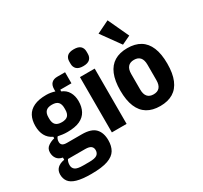

<svg xmlns="http://www.w3.org/2000/svg" viewBox="-199 -1092 1668 1579"><g transform="rotate(-30 634.5 -302.0)"><path d="M503 41Q503 96 480.5 134Q458 172 402 192Q346 212 244 212Q158 212 108.5 197.5Q59 183 38.5 155Q18 127 18 89Q18 51 41.5 28.5Q65 6 108 -1V-22Q71 -29 53.5 -53Q36 -77 36 -111Q36 -148 63.5 -167.5Q91 -187 125 -195V-209Q82 -230 61.5 -268Q41 -306 41 -360Q41 -415 62 -454.5Q83 -494 128.5 -515.5Q174 -537 246 -537Q267 -537 287.5 -533.5Q308 -530 326 -524V-543Q326 -583 345.5 -602Q365 -621 399 -621H474V-516H368V-500Q409 -484 430.5 -447Q452 -410 452 -360Q452 -306 431 -266.5Q410 -227 365 -206Q320 -185 246 -185Q221 -185 199.5 -188Q178 -191 158 -195Q151 -188 146.5 -176.5Q142 -165 142 -150Q142 -131 154.5 -120.5Q167 -110 197 -110H338Q427 -110 465 -70.5Q503 -31 503 41ZM372 59Q372 35 355.5 22Q339 9 301 9H138Q131 19 127.5 32Q124 45 124 59Q124 88 144.5 103Q165 118 220 118H276Q331 118 351.5 103Q372 88 372 59ZM246 -278Q287 -278 304.5 -297Q322 -316 322 -353V-369Q322 -406 304.5 -425Q287 -444 246 -444Q206 -444 188 -425Q170 -406 170 -369V-353Q170 -316 188 -297Q206 -278 246 -278Z M630 -589Q587 -589 567.5 -608Q548 -627 548 -658V-680Q548 -712 567.5 -730.5Q587 -749 630 -749Q673 -749 692.5 -730.5Q712 -712 712 -680V-658Q712 -627 692.5 -608Q673 -589 630 -589ZM560 0V-525H700V0Z M1015 12Q942 12 892.5 -18Q843 -48 817.5 -109Q792 -170 792 -262Q792 -355 817.5 -416Q843 -477 892.5 -507Q942 -537 1015 -537Q1088 -537 1137.5 -507Q1187 -477 1212.5 -416Q1238 -355 1238 -262Q1238 -170 1212.5 -109Q1187 -48 1137.5 -18Q1088 12 1015 12ZM1015 -99Q1053 -99 1072.5 -121.5Q1092 -144 1092 -189V-336Q1092 -381 1072.5 -403.5Q1053 -426 1015 -426Q977 -426 957.5 -403.5Q938 -381 938 -336V-189Q938 -144 957.5 -121.5Q977 -99 1015 -99ZM1000 -579 871 -758 990 -816 1082 -618Z"/></g></svg>

Font: IBM Plex Sans Condensed
Style: Bold
Weight: 700
Width: 3
Designer: Mike Abbink, Paul van der Laan, Pieter van Rosmalen
Foundry: Bold Monday
Version: Version 3.201